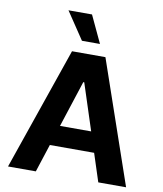

<svg xmlns="http://www.w3.org/2000/svg" viewBox="-101 -1040 950 1121"><g transform="rotate(10 374.0 -479.5)"><path d="M188.6 0H23.8L274.9 -727.3H473L723.7 0H558.9L505 -165.8H242.5ZM281.6 -285.9H466.3L376.8 -561.1H371.1ZM428.3 -797.6H321.4L213.1 -959.2H352.6Z"/></g></svg>

Font: Inter UI
Style: Bold
Weight: 700
Designer: Rasmus Andersson
Foundry: rsms
Version: 3.2;8d6f07862